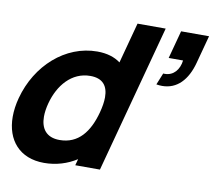

<svg xmlns="http://www.w3.org/2000/svg" viewBox="-80 -813 1025 920"><g transform="rotate(10 432.0 -352.5)"><path d="M463.4 -522C435.5 -543 397.8 -555 350.3 -555C195.3 -555 62.1 -435 17.9 -270C9.1 -237.3 4.9 -206.2 4.9 -177.4C4.9 -63.4 71.6 15 190.5 15C250 15 303.1 -2 348.9 -31L340.5 0H460.5L653.5 -720H516.5ZM728.5 -720 692 -584H762C756.5 -538.6 729.2 -505.7 686.5 -505.7C684.1 -505.7 681.6 -505.8 679.1 -506L655.9 -449C665.6 -447.3 675 -446.5 684.1 -446.5C756.4 -446.5 805.2 -498.7 828 -584L864.5 -720ZM245 -106C179.8 -106 152.2 -146.1 152.2 -203.8C152.2 -224 155.6 -246.4 161.9 -270C186 -360 246.8 -434 337.8 -434C398.7 -434 424.4 -400.1 424.4 -344.9C424.4 -323 420.3 -297.8 412.9 -270C386.6 -172 336 -106 245 -106Z"/></g></svg>

Font: Manrope
Style: ExtraBoldItalic
Weight: 800
Italic angle: -15°
Designer: Mikhail Sharanda
Foundry: Mikhail Sharanda
Version: Version 4.502;hotconv 1.0.109;makeotfexe 2.5.65596